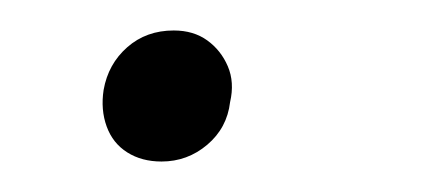

<svg xmlns="http://www.w3.org/2000/svg" viewBox="-20 -101 292 126"><path d="M86 5Q73 5 63.5 -1Q54 -7 50 -18Q46 -29 48 -42Q51 -59 63.5 -70Q76 -81 94 -81Q107 -81 116 -74.5Q125 -68 129.5 -57.5Q134 -47 131 -34Q129 -17 116 -6Q103 5 86 5Z"/></svg>

Font: Ysabeau Office Light
Style: Italic
Weight: 300
Italic angle: -12°
Designer: Christian Thalmann (Catharsis Fonts)
Version: Version 2.001;gftools[0.9.30]; featfreeze: tnum,lnum,ss02